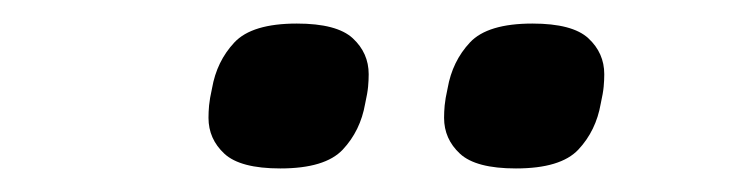

<svg xmlns="http://www.w3.org/2000/svg" viewBox="-20 -751 640 163"><path d="M218 -608Q184 -608 170.5 -620.5Q157 -633 157 -651Q157 -656 157.5 -661.5Q158 -667 160 -676Q164 -699 179 -715Q194 -731 232 -731Q266 -731 279.5 -718.5Q293 -706 293 -688Q293 -683 292.5 -677.5Q292 -672 290 -663Q286 -640 271 -624Q256 -608 218 -608ZM418 -608Q384 -608 370.5 -620.5Q357 -633 357 -651Q357 -656 357.5 -661.5Q358 -667 360 -676Q364 -699 379 -715Q394 -731 432 -731Q466 -731 479.5 -718.5Q493 -706 493 -688Q493 -683 492.5 -677.5Q492 -672 490 -663Q486 -640 471 -624Q456 -608 418 -608Z"/></svg>

Font: IBM Plex Mono Medm
Style: Italic
Weight: 500
Italic angle: -9°
Monospace: yes
Designer: Mike Abbink, Paul van der Laan, Pieter van Rosmalen
Foundry: Bold Monday
Version: Version 2.3